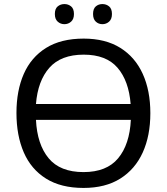

<svg xmlns="http://www.w3.org/2000/svg" viewBox="-20 -915 822 945"><path d="M720 -358Q720 -247 682.5 -164.5Q645 -82 572 -36Q499 10 391 10Q280 10 206.5 -36Q133 -82 97 -165Q61 -248 61 -359Q61 -469 97 -551Q133 -633 206.5 -679Q280 -725 392 -725Q499 -725 572 -679.5Q645 -634 682.5 -551.5Q720 -469 720 -358ZM392 -646Q280 -646 223 -581.5Q166 -517 157 -403H623Q614 -517 558.5 -581.5Q503 -646 392 -646ZM391 -68Q505 -68 561.5 -136Q618 -204 624 -325H157Q163 -204 219.5 -136Q276 -68 391 -68ZM250 -846Q250 -872 264 -883.5Q278 -895 297 -895Q316 -895 330 -883.5Q344 -872 344 -846Q344 -821 330 -808.5Q316 -796 297 -796Q278 -796 264 -808.5Q250 -821 250 -846ZM438 -846Q438 -872 451.5 -883.5Q465 -895 484 -895Q503 -895 517 -883.5Q531 -872 531 -846Q531 -821 517 -808.5Q503 -796 484 -796Q465 -796 451.5 -808.5Q438 -821 438 -846Z"/></svg>

Font: Noto Sans Living
Style: Regular
Weight: 400
Designer: Monotype Design Team
Foundry: Monotype Imaging Inc.
Version: Version 2.013; ttfautohint (v1.8.4.7-5d5b)